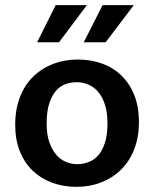

<svg xmlns="http://www.w3.org/2000/svg" viewBox="-20 -715 598 745"><path d="M519 -241Q519 -182 500.5 -135Q482 -88 449 -56Q416 -24 372 -7Q328 10 277 10Q226 10 182.5 -6Q139 -22 107 -52.5Q75 -83 57 -128Q39 -173 39 -231Q39 -291 57.5 -338.5Q76 -386 109 -418Q142 -450 186 -467Q230 -484 281 -484Q332 -484 375.5 -468.5Q419 -453 451 -422Q483 -391 501 -346Q519 -301 519 -241ZM397 -236Q397 -279 387 -309.5Q377 -340 360.5 -359Q344 -378 322.5 -387Q301 -396 278 -396Q255 -396 234 -388.5Q213 -381 197 -362.5Q181 -344 171 -313Q161 -282 161 -236Q161 -194 171 -164.5Q181 -135 197.5 -115.5Q214 -96 235.5 -87Q257 -78 280 -78Q302 -78 323.5 -86Q345 -94 361 -112Q377 -130 387 -160.5Q397 -191 397 -236ZM209 -551H124L196 -695H317ZM390 -551H305L378 -695H499Z"/></svg>

Font: Mukta Vaani SemiBold
Style: Regular
Weight: 600
Designer: Noopur Datye, Girish Dalvi, Yashodeep Gholap, Pallavi Karambelkar
Foundry: Ek Type
Version: Version 2.538;PS 1.000;hotconv 16.6.51;makeotf.lib2.5.65220;